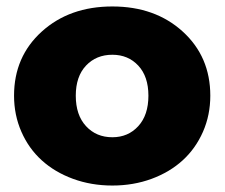

<svg xmlns="http://www.w3.org/2000/svg" viewBox="-20 -571 702 600"><path d="M23.9 -272Q23.9 -394 110.6 -472.4Q197.3 -550.8 331.1 -550.8Q464.8 -550.8 551 -472.4Q637.2 -394 637.2 -272Q637.2 -211.4 614.3 -159.2Q591.3 -106.9 551 -70.1Q510.7 -33.2 453.9 -12.2Q397 8.8 331.1 8.8Q265.1 8.8 208 -12.2Q150.9 -33.2 110.4 -70.1Q69.8 -106.9 46.9 -159.2Q23.9 -211.4 23.9 -272ZM331.1 -142.1Q380.4 -142.1 412.1 -176.8Q443.8 -211.4 443.8 -272Q443.8 -332 412.1 -366Q380.4 -399.9 331.1 -399.9Q280.8 -399.9 248.8 -366Q216.8 -332 216.8 -272Q216.8 -211.4 248.8 -176.8Q280.8 -142.1 331.1 -142.1Z"/></svg>

Font: Montserrat ExtraBold
Style: Regular
Weight: 800
Designer: Julieta Ulanovsky
Foundry: Julieta Ulanovsky
Version: Version 9.000